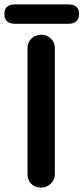

<svg xmlns="http://www.w3.org/2000/svg" viewBox="-51 -859 382 879"><path d="M200 -61Q200 -35 181 -17.5Q162 0 137 0Q109 0 92 -17.5Q75 -35 75 -61V-639Q75 -665 93 -682.5Q111 -700 139 -700Q163 -700 181.5 -682.5Q200 -665 200 -639ZM19 -750Q-31 -750 -31 -795Q-31 -839 19 -839H261Q311 -839 311 -795Q311 -750 261 -750Z"/></svg>

Font: Quicksand Light
Style: Bold
Weight: 700
Version: Version 3.004